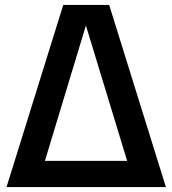

<svg xmlns="http://www.w3.org/2000/svg" viewBox="-20 -760 700 780"><path d="M6.5 0 237 -740H423.5L654 0ZM162.5 -106.5H496.5L329 -656.5Z"/></svg>

Font: Encode Sans SmCnd SmBold
Style: Regular
Weight: 600
Width: 4
Designer: Multiple Designers
Foundry: Impallari Type
Version: Version 3.002; ttfautohint (v1.8.3) -l 8 -r 50 -G 200 -x 14 